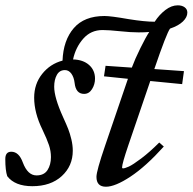

<svg xmlns="http://www.w3.org/2000/svg" viewBox="-37 -688 724 721"><path d="M84.5 11.2Q19 11.2 -9.8 -26.4Q-17.1 -47.9 -17.1 -90.8Q-17.1 -118.2 5.4 -118.2Q34.2 -118.2 48.8 -77.6Q66.9 -29.3 100.1 -29.3Q128.4 -29.3 141.4 -49.3Q154.3 -69.3 154.3 -98.1Q154.3 -120.6 147 -142.8Q139.6 -165 122.1 -201.7Q91.3 -264.6 91.3 -321.3Q91.3 -372.6 121.3 -410.4Q151.4 -448.2 197.8 -460.4Q200.7 -536.6 240 -582.3Q279.3 -627.9 355.5 -627.9Q379.4 -627.9 445.8 -616.2Q506.3 -606.4 543.9 -606.4Q561 -632.8 584 -650.4Q606.9 -668 630.4 -668Q646.5 -668 656.5 -660.6Q666.5 -653.3 666.5 -640.6Q666.5 -623.5 649.9 -607.4Q633.3 -591.3 601.6 -580.6Q588.9 -564.5 542.5 -428.7L653.8 -420.9L647 -372.1L527.3 -383.8L444.8 -142.1Q421.4 -73.2 421.4 -59.1Q421.4 -55.7 424.8 -55.7Q431.6 -55.7 446.8 -62.5Q461.9 -69.3 493.4 -93Q524.9 -116.7 561 -152.8L578.1 -137.7Q510.3 -62.5 452.9 -24.7Q395.5 13.2 360.8 13.2Q325.2 13.2 325.2 -23.9Q325.2 -45.9 357.4 -140.1L443.4 -392.1L353.5 -401.4L359.4 -440.9L458 -434.1Q469.7 -465.8 490.2 -507.3Q510.7 -548.8 523.4 -567.9Q507.3 -566.4 483.9 -566.4Q454.1 -566.4 413.1 -570.8Q371.6 -575.2 348.1 -575.2Q304.2 -575.2 275.6 -542.7Q247.1 -510.3 237.3 -464.8Q274.9 -463.9 297.4 -444.1Q319.8 -424.3 319.8 -392.6Q319.8 -371.1 308.6 -353.3Q297.4 -335.4 278.8 -335.4Q247.6 -335.4 243.2 -376.5Q240.7 -397.9 231 -411.4Q221.2 -424.8 207 -424.8Q186.5 -424.8 176.5 -406.7Q166.5 -388.7 166.5 -362.3Q166.5 -321.8 199.7 -248.5Q212.9 -219.7 219.2 -203.4Q225.6 -187 231 -164.8Q236.3 -142.6 236.3 -122.1Q236.3 -64.5 194.8 -26.6Q153.3 11.2 84.5 11.2Z"/></svg>

Font: Elstob 6pt Medium
Style: Italic
Weight: 500
Italic angle: -20°
Designer: Peter S. Baker
Version: Version 1.015